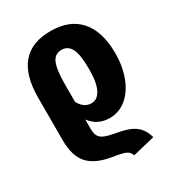

<svg xmlns="http://www.w3.org/2000/svg" viewBox="-184 -657 903 989"><g transform="rotate(-30 267.5 -163.0)"><path d="M454 190 323 222Q317 207 307.5 198.5Q298 190 278 184.5Q258 179 214 172Q125 157 83.5 110.5Q42 64 42 -31V-281Q42 -548 268 -548Q381 -548 441 -480Q501 -412 501 -281Q501 -206 477.5 -143Q454 -80 410.5 -43.5Q367 -7 310 -7Q238 -7 196 -64V-10Q196 20 205.5 36Q215 52 238.5 61Q262 70 309 78Q374 89 407.5 115Q441 141 454 190ZM196 -271V-168Q223 -120 266 -120Q302 -120 322.5 -159Q343 -198 343 -279Q343 -367 324.5 -401.5Q306 -436 269 -436Q229 -436 212.5 -398.5Q196 -361 196 -271Z"/></g></svg>

Font: Fira Sans Condensed
Style: Bold
Weight: 700
Width: 3
Designer: bBox Type GmbH & Carrois Corporate GbR & Edenspiekermann AG
Foundry: bBox Type GmbH & Carrois Corporate GbR & Edenspiekermann AG
Version: Version 4.301